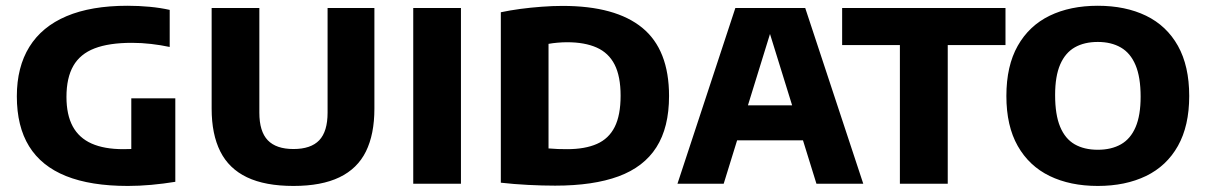

<svg xmlns="http://www.w3.org/2000/svg" viewBox="-20 -622 4083 650"><path d="M413 7.5Q287 7.5 203.5 -26Q120 -59.5 78.5 -126.8Q37 -194 37 -296Q37 -395 79.5 -463.5Q122 -532 205.2 -567.2Q288.5 -602.5 411.5 -602.5Q450 -602.5 486.8 -599Q523.5 -595.5 554.5 -588.5V-463Q524 -469.5 491.8 -473.2Q459.5 -477 426.5 -477Q349 -477 300.2 -458.2Q251.5 -439.5 228.2 -399Q205 -358.5 205 -294Q205 -233.5 226.2 -194.2Q247.5 -155 290.2 -136Q333 -117 397.5 -117Q420.5 -117 446.5 -119Q472.5 -121 493 -124L424.5 -68V-289H573.5V-6.5Q533.5 0 492.2 3.8Q451 7.5 413 7.5Z M973.5 7.5Q877.5 7.5 816.2 -21.8Q755 -51 725.8 -109.2Q696.5 -167.5 696.5 -254V-595H858V-240.5Q858 -177 886.5 -147.2Q915 -117.5 973.5 -117.5Q1032.5 -117.5 1060.8 -147.2Q1089 -177 1089 -240.5V-595H1247.5V-254Q1247.5 -167.5 1218.8 -109.2Q1190 -51 1129.2 -21.8Q1068.5 7.5 973.5 7.5Z M1379 0V-595H1540.5V0Z M1859.5 6.5Q1816.5 6.5 1767.8 4Q1719 1.5 1675.5 -3.5V-580.5Q1706 -587 1741.5 -591.8Q1777 -596.5 1813.8 -599.2Q1850.5 -602 1884.5 -602Q2064 -602 2154.5 -527.8Q2245 -453.5 2245 -297Q2245 -190.5 2202.2 -123.5Q2159.5 -56.5 2074 -25Q1988.5 6.5 1859.5 6.5ZM1900 -117Q1960.5 -117 2000.8 -134.8Q2041 -152.5 2061 -192.2Q2081 -232 2081 -298Q2081 -363.5 2060.8 -403.2Q2040.5 -443 2000 -461Q1959.5 -479 1900 -479Q1884.5 -479 1867.5 -477.5Q1850.5 -476 1837 -473.5V-119.5Q1853.5 -118 1869 -117.5Q1884.5 -117 1900 -117Z M2273.5 0 2469.5 -595H2706L2902.5 0H2744L2579 -532H2594.5L2430 0ZM2422.5 -147 2456.5 -265.5H2718.5L2752.5 -147Z M3026.5 0V-469.5H2831V-595H3384V-469.5H3188.5V0Z M3696.5 7.5Q3603 7.5 3533.5 -26.2Q3464 -60 3425.5 -127.8Q3387 -195.5 3387 -297Q3387 -399 3425.5 -467Q3464 -535 3533.5 -568.8Q3603 -602.5 3696.5 -602.5Q3790 -602.5 3859.8 -568.8Q3929.5 -535 3967.8 -466.8Q4006 -398.5 4006 -297Q4006 -196 3967.8 -128Q3929.5 -60 3859.8 -26.2Q3790 7.5 3696.5 7.5ZM3696.5 -115Q3742.5 -115 3775 -133.5Q3807.5 -152 3824.5 -191.8Q3841.5 -231.5 3841.5 -294.5Q3841.5 -361 3824.2 -401.8Q3807 -442.5 3774.5 -461.2Q3742 -480 3696.5 -480Q3651 -480 3618.8 -461.8Q3586.5 -443.5 3569.2 -403.8Q3552 -364 3552 -300.5Q3552 -233.5 3569 -192.8Q3586 -152 3618.2 -133.5Q3650.5 -115 3696.5 -115Z"/></svg>

Font: Encode Sans SC
Style: Bold
Weight: 700
Version: Version 3.002